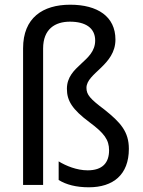

<svg xmlns="http://www.w3.org/2000/svg" viewBox="-20 -785 607 815"><path d="M470 -617C470 -715 394 -765 278 -765C161 -765 78 -709 78 -580V0H163V-579C163 -662 214 -693 277 -693C342 -693 384 -667 384 -613C384 -523 264 -507 264 -408C264 -358 286 -321 360 -266C422 -220 443 -192 443 -147C443 -94 415 -62 352 -62C306 -62 260 -81 229 -100V-21C261 -1 304 10 357 10C460 10 527 -43 527 -153C527 -226 492 -265 423 -320C363 -365 347 -383 347 -412C347 -475 470 -508 470 -617Z"/></svg>

Font: Noto Sans Lao Looped SemiCondensed
Style: Regular
Weight: 400
Width: 4
Designer: Mark Frömberg, Ben Mitchell
Foundry: The Fontpad Ltd
Version: Version 1.002